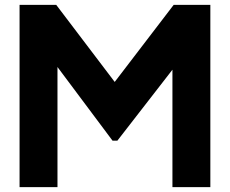

<svg xmlns="http://www.w3.org/2000/svg" viewBox="-20 -765 940 785"><path d="M690 -745H840V0H685V-480L460 -190H440L215 -491V0H60V-745H210L449 -430Z"/></svg>

Font: Plus Jakarta Display
Style: Bold
Weight: 700
Designer: Gumpita Rahayu
Foundry: Tokotype Studio
Version: Version 1.000;hotconv 1.0.109;makeotfexe 2.5.65596